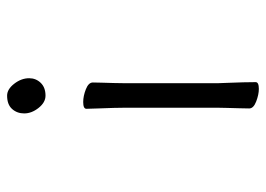

<svg xmlns="http://www.w3.org/2000/svg" viewBox="-124 -614 748 540"><g transform="rotate(-90 250.0 -344.0)"><path d="M300 -636Q300 -617 287 -603.5Q274 -590 251 -590Q232 -590 216.5 -609.5Q201 -629 201 -650Q201 -670 213.5 -684Q226 -698 251 -698Q269 -698 284.5 -678Q300 -658 300 -636ZM217 -368Q217 -378 216.5 -399Q216 -420 215 -442Q214 -464 214 -475Q214 -484 233 -484Q250 -484 269 -476.5Q288 -469 288 -457Q288 -449 287.5 -432.5Q287 -416 286.5 -398Q286 -380 286 -368V-105Q286 -99 287 -78Q288 -57 288.5 -34Q289 -11 289 1Q289 10 270 10Q254 10 234.5 2.5Q215 -5 215 -17Q215 -25 215.5 -43.5Q216 -62 216.5 -80Q217 -98 217 -105Z"/></g></svg>

Font: Moon Stars Kai HW
Style: Regular
Weight: 400
Designer: GuiWonder
Version: Version 1.101